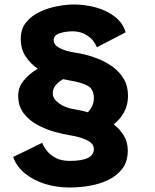

<svg xmlns="http://www.w3.org/2000/svg" viewBox="-20 -726 690 855"><path d="M291 109Q231.5 109 179.8 92.8Q128 76.5 91 46.2Q54 16 38.5 -27L168 -90Q174 -73.5 188.5 -54.8Q203 -36 228 -22.8Q253 -9.5 291 -9.5Q398 -9.5 398 -62.5Q398 -86.5 368.2 -101.2Q338.5 -116 292.5 -123.5Q262.5 -128 223 -139Q183.5 -150 146.5 -170Q109.5 -190 85.2 -221.8Q61 -253.5 61 -299.5Q61 -338 86.2 -368.2Q111.5 -398.5 148 -420Q116.5 -441.5 94.5 -474Q72.5 -506.5 72.5 -554Q72.5 -598 96.8 -627.2Q121 -656.5 158.2 -673.8Q195.5 -691 236 -698.5Q276.5 -706 309 -706Q360 -706 408.2 -692.5Q456.5 -679 492 -651.2Q527.5 -623.5 539.5 -582L411.5 -515.5Q397.5 -549.5 368.5 -568Q339.5 -586.5 305 -586.5Q272.5 -586.5 245.8 -578Q219 -569.5 219 -546.5Q219 -525.5 246.2 -511.8Q273.5 -498 310 -492.5Q328.5 -490 358.2 -483Q388 -476 421 -462.5Q454 -449 483.2 -427.5Q512.5 -406 531.2 -374.5Q550 -343 550 -299Q550 -259 532.8 -227Q515.5 -195 486.5 -172Q513.5 -151.5 531.2 -122.8Q549 -94 549 -55.5Q549 -6.5 524.8 25.2Q500.5 57 461.8 75.5Q423 94 377.8 101.5Q332.5 109 291 109ZM308 -240Q319.5 -238 335.8 -234.8Q352 -231.5 371.5 -226Q398 -255.5 398 -288Q398 -330.5 368.5 -345.2Q339 -360 291 -367.5Q276 -370 261 -373.5Q241.5 -362.5 228.2 -346.8Q215 -331 215 -310Q215 -286 242.5 -266Q270 -246 308 -240Z"/></svg>

Font: Trispace
Style: Bold
Weight: 700
Designer: Tyler Finck
Foundry: Etcetera Type Company
Version: Version 1.210; ttfautohint (v1.8.3)